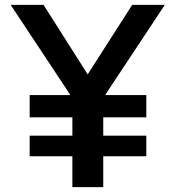

<svg xmlns="http://www.w3.org/2000/svg" viewBox="-20 -770 722 790"><path d="M413.1 -378.9H582V-287.1H404.8V-211.9H582V-127H404.8V0H277.8V-127H102.1V-211.9H277.8V-287.1H102.1V-378.9H269L262.2 -390.1L23.9 -750H159.2L340.8 -463.9L523.9 -750H658.2L421.9 -393.1Z"/></svg>

Font: Oakes Grotesk Bold
Style: Regular
Weight: 700
Designer: Samuel Oakes
Foundry: Samuel Oakes
Version: Version 1.000;PS 001.000;hotconv 1.0.88;makeotf.lib2.5.64775